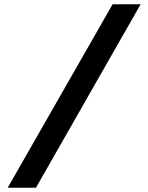

<svg xmlns="http://www.w3.org/2000/svg" viewBox="-20 -706 692 897"><path d="M16 171 506 -686H637L148 171Z"/></svg>

Font: Chivo Medium Black
Style: Regular
Weight: 900
Version: Version 2.002